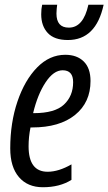

<svg xmlns="http://www.w3.org/2000/svg" viewBox="-20 -776 455 806"><path d="M415 -756H351Q330 -660 269 -660Q217 -660 217 -719Q217 -729 218 -738.5Q219 -748 220 -756H157Q153 -739 153 -716Q153 -667 180.5 -637.5Q208 -608 265 -608Q383 -608 415 -756ZM280 -21V-86Q226 -55 180 -55Q100 -55 100 -162Q100 -201 108 -241H115Q230 -241 295 -293.5Q360 -346 360 -436Q360 -490 331.5 -518Q303 -546 254 -546Q188 -546 136 -493Q84 -440 53.5 -350.5Q23 -261 23 -153Q23 -75 59.5 -32.5Q96 10 160 10Q231 10 280 -21ZM243 -481Q287 -481 287 -431Q287 -373 248.5 -337Q210 -301 122 -301H119Q138 -380 171.5 -430.5Q205 -481 243 -481Z"/></svg>

Font: Noto Sans Display Condensed
Style: Italic
Weight: 400
Width: 3
Designer: Monotype Design team
Foundry: Monotype Imaging Inc.
Version: 1.000